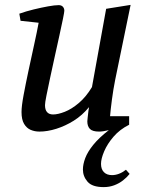

<svg xmlns="http://www.w3.org/2000/svg" viewBox="-20 -529 604 785"><path d="M404 236Q357 236 338 214Q319 192 319 164Q319 143 328.5 117.5Q338 92 361.5 63Q385 34 425 3Q413 6 403 7.5Q393 9 385 9Q358 9 347.5 -2Q337 -13 337 -33Q337 -36 338.5 -49Q340 -62 341.5 -75Q343 -88 344 -91Q316 -57 281.5 -35.5Q247 -14 210.5 -2.5Q174 9 141 9Q122 9 105.5 2Q89 -5 78.5 -22.5Q68 -40 68 -71Q68 -95 76.5 -140.5Q85 -186 96.5 -240Q108 -294 119.5 -346Q131 -398 138 -436L64 -444L59 -473Q87 -483 118 -490.5Q149 -498 176.5 -503Q204 -508 220 -508Q231 -508 237 -501.5Q243 -495 243 -485Q243 -480 237.5 -452.5Q232 -425 223 -384.5Q214 -344 204 -298.5Q194 -253 185 -211Q176 -169 170 -139Q164 -109 164 -99Q164 -80 172.5 -70.5Q181 -61 197 -61Q217 -61 245 -72Q273 -83 302.5 -108Q332 -133 356 -173L414 -493L514 -509L451 -203Q443 -163 437.5 -121Q432 -79 430 -54H508V-19Q470 0 444.5 29.5Q419 59 406 89.5Q393 120 393 141Q393 163 405 175Q417 187 438 187Q452 187 466.5 181.5Q481 176 495 165L510 182Q499 196 483 208.5Q467 221 447 228.5Q427 236 404 236Z"/></svg>

Font: Manuale Medium
Style: Italic
Weight: 500
Italic angle: -11°
Version: Version 1.002